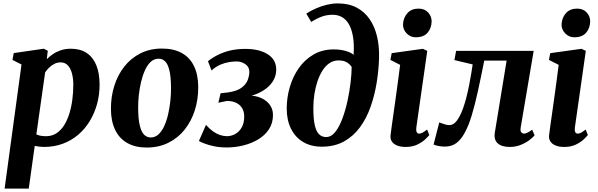

<svg xmlns="http://www.w3.org/2000/svg" viewBox="-20 -851 3504 1125"><path d="M7 254 106 -473 53 -500 60.5 -540 236.5 -565.5 260 -553.5 254 -504Q269.5 -520 290.2 -534Q311 -548 337.2 -556.8Q363.5 -565.5 395 -565.5Q450.5 -565.5 488 -540.5Q525.5 -515.5 544.5 -468.5Q563.5 -421.5 563.5 -354.5Q563.5 -296 548.8 -242Q534 -188 506.2 -142Q478.5 -96 438.5 -61.8Q398.5 -27.5 347.8 -8.8Q297 10 237.5 10Q224.5 10 210.8 8.2Q197 6.5 183.5 4L148.5 254ZM193 -63.5Q204.5 -58 218.5 -55.5Q232.5 -53 250 -53Q284.5 -53 310.8 -70.2Q337 -87.5 355.8 -117.2Q374.5 -147 386.5 -186Q398.5 -225 404 -268.5Q409.5 -312 409.5 -355Q409.5 -391.5 401.5 -421.2Q393.5 -451 377.2 -468.2Q361 -485.5 335.5 -485.5Q315.5 -485.5 298.8 -477Q282 -468.5 268.2 -455.2Q254.5 -442 244.5 -427Z M929 -566.5Q997 -566.5 1044.2 -540.8Q1091.5 -515 1116.2 -464.8Q1141 -414.5 1141.5 -342Q1142 -270 1121.8 -205.8Q1101.5 -141.5 1062.5 -92.2Q1023.5 -43 967.2 -14.8Q911 13.5 839.5 13.5Q773.5 13.5 726.8 -12.5Q680 -38.5 655.2 -89Q630.5 -139.5 630 -211.5Q629.5 -284 649.8 -348.2Q670 -412.5 708.8 -461.5Q747.5 -510.5 803.2 -538.5Q859 -566.5 929 -566.5ZM909.5 -507Q883 -507 863.2 -488.8Q843.5 -470.5 829.5 -439.5Q815.5 -408.5 806.5 -370.5Q797.5 -332.5 793.2 -292.2Q789 -252 789.5 -216Q790 -151 799.5 -113.8Q809 -76.5 825.2 -61Q841.5 -45.5 863 -45.5Q889 -45.5 908.8 -63.8Q928.5 -82 942.5 -112.8Q956.5 -143.5 965.2 -181.8Q974 -220 978.2 -260.2Q982.5 -300.5 982 -337.5Q981.5 -403.5 972.2 -440.2Q963 -477 947 -492Q931 -507 909.5 -507Z M1309 13Q1267.5 13 1234.5 6Q1201.5 -1 1178.8 -9.8Q1156 -18.5 1145.5 -25L1187 -119.5Q1206.5 -97 1227.2 -82Q1248 -67 1269.2 -60Q1290.5 -53 1309.5 -53Q1334.5 -53 1357.8 -65.5Q1381 -78 1396 -103.8Q1411 -129.5 1411 -168.5Q1411 -196 1399 -216.5Q1387 -237 1364.8 -248.2Q1342.5 -259.5 1310 -259.5L1259.5 -249L1272.5 -304.5L1317 -309.5Q1370.5 -317.5 1397 -338.2Q1423.5 -359 1432.2 -384.2Q1441 -409.5 1441 -430Q1441 -459.5 1417.2 -475.2Q1393.5 -491 1367 -491Q1348 -491 1323.2 -487.2Q1298.5 -483.5 1271.5 -472.2Q1244.5 -461 1219.5 -438L1198.5 -492.5Q1226.5 -514.5 1259.8 -530.8Q1293 -547 1332.2 -555.8Q1371.5 -564.5 1417.5 -564.5Q1499 -564.5 1548.8 -533Q1598.5 -501.5 1598.5 -443.5Q1598.5 -409.5 1582.8 -381.5Q1567 -353.5 1539.8 -332.5Q1512.5 -311.5 1477.5 -298.2Q1442.5 -285 1405 -281.5L1395 -288Q1449.5 -296.5 1491.2 -283.8Q1533 -271 1556.2 -243Q1579.5 -215 1579.5 -177.5Q1579.5 -130 1556.2 -94.2Q1533 -58.5 1493.8 -34.8Q1454.5 -11 1406.5 1Q1358.5 13 1309 13Z M1865.5 8.5Q1802.5 8.5 1756.5 -18.8Q1710.5 -46 1685.2 -96.5Q1660 -147 1660 -216Q1660 -278.5 1677.8 -340Q1695.5 -401.5 1730.5 -451.5Q1765.5 -501.5 1817 -531.5Q1868.5 -561.5 1936.5 -561.5Q1975 -561.5 2007 -552Q2039 -542.5 2052 -529.5Q2056 -595.5 2047.5 -640.8Q2039 -686 2021.8 -713.2Q2004.5 -740.5 1980.8 -752.5Q1957 -764.5 1929.5 -764.5Q1896.5 -764.5 1867.8 -754.5Q1839 -744.5 1803.5 -722.5L1774.5 -771.5Q1803 -789.5 1834 -802.8Q1865 -816 1897 -823.5Q1929 -831 1959 -831Q2023.5 -831 2069.8 -806.5Q2116 -782 2145.8 -738.8Q2175.5 -695.5 2189.2 -637.5Q2203 -579.5 2201 -513Q2199 -440 2187 -366Q2175 -292 2151.2 -224.8Q2127.5 -157.5 2089 -105Q2050.5 -52.5 1995.2 -22Q1940 8.5 1865.5 8.5ZM1890.5 -48Q1921 -48 1944.8 -78.2Q1968.5 -108.5 1986.5 -157Q2004.5 -205.5 2016.5 -261.5Q2028.5 -317.5 2034.5 -370Q2040.5 -422.5 2040.5 -459.5Q2029 -475 2016.5 -483.2Q2004 -491.5 1990.8 -494.2Q1977.5 -497 1963 -497Q1934.5 -497 1911.2 -481.5Q1888 -466 1870.2 -438.5Q1852.5 -411 1840.5 -375.5Q1828.5 -340 1822.2 -299.8Q1816 -259.5 1816 -218Q1816 -154.5 1824.5 -117.2Q1833 -80 1849.8 -64Q1866.5 -48 1890.5 -48Z M2357 10Q2326.5 10 2305.8 1.2Q2285 -7.5 2275.2 -23.2Q2265.5 -39 2268.5 -60Q2271 -82 2275.5 -113.5Q2280 -145 2285.5 -184Q2291 -223 2297.5 -269Q2304 -315 2310.8 -366Q2317.5 -417 2324.5 -471L2267.5 -500L2275 -539.5L2458 -565L2483.5 -553L2419.5 -104.5Q2417 -86.5 2421.5 -77.2Q2426 -68 2436 -68Q2445 -68 2455.5 -73.5Q2466 -79 2482.5 -92L2495.5 -60Q2489.5 -52 2472.2 -35.2Q2455 -18.5 2426 -4.2Q2397 10 2357 10ZM2415.5 -632.5Q2384.5 -632.5 2362.2 -656Q2340 -679.5 2341.5 -709.5Q2343.5 -747.5 2367.2 -774Q2391 -800.5 2432.5 -800.5Q2468.5 -800.5 2489 -777.5Q2509.5 -754.5 2509 -726Q2508.5 -687 2485.8 -659.8Q2463 -632.5 2415.5 -632.5Z M3031 -104.5Q3027.5 -81.5 3035.2 -74.8Q3043 -68 3050 -68Q3058.5 -68 3069.8 -73.2Q3081 -78.5 3098 -91L3112.5 -58.5Q3102.5 -45.5 3080.8 -29.2Q3059 -13 3029.8 -1.5Q3000.5 10 2966.5 10Q2920 10 2896.2 -11.2Q2872.5 -32.5 2879.5 -75L2948.5 -496H2817.5Q2798 -398 2780.2 -317Q2762.5 -236 2743.8 -174Q2725 -112 2701.5 -70.5Q2680.5 -32 2653 -12Q2625.5 8 2586 8Q2566 8 2546.5 3.8Q2527 -0.5 2520.5 -4L2554 -134Q2558.5 -132.5 2568.2 -128.5Q2578 -124.5 2590.2 -121.2Q2602.5 -118 2613.5 -118Q2630 -118 2644.2 -130.5Q2658.5 -143 2670.5 -164.8Q2682.5 -186.5 2692.5 -214.2Q2702.5 -242 2710.5 -272Q2721 -312 2728.8 -351.8Q2736.5 -391.5 2741.8 -424Q2747 -456.5 2749.5 -473.5L2642.5 -499L2652.5 -553H3107Z M3286 10Q3255.5 10 3234.8 1.2Q3214 -7.5 3204.2 -23.2Q3194.5 -39 3197.5 -60Q3200 -82 3204.5 -113.5Q3209 -145 3214.5 -184Q3220 -223 3226.5 -269Q3233 -315 3239.8 -366Q3246.5 -417 3253.5 -471L3196.5 -500L3204 -539.5L3387 -565L3412.5 -553L3348.5 -104.5Q3346 -86.5 3350.5 -77.2Q3355 -68 3365 -68Q3374 -68 3384.5 -73.5Q3395 -79 3411.5 -92L3424.5 -60Q3418.5 -52 3401.2 -35.2Q3384 -18.5 3355 -4.2Q3326 10 3286 10ZM3344.5 -632.5Q3313.5 -632.5 3291.2 -656Q3269 -679.5 3270.5 -709.5Q3272.5 -747.5 3296.2 -774Q3320 -800.5 3361.5 -800.5Q3397.5 -800.5 3418 -777.5Q3438.5 -754.5 3438 -726Q3437.5 -687 3414.8 -659.8Q3392 -632.5 3344.5 -632.5Z"/></svg>

Font: Merriweather 24pt ExtraBold
Style: Italic
Weight: 800
Italic angle: -7.8°
Version: Version 2.101